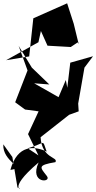

<svg xmlns="http://www.w3.org/2000/svg" viewBox="-37 -869 584 1164"><path d="M38 83 69 268C125 281 -14 295 197 116C138 246 280 240 247 198C206 145 187 133 299 114C318 81 217 95 209 -37L382 -173L440 -194L437 -241L475 -459L527 -528L389 -489L371 -337L362 -384L318 -280L170 -364L262 -357L156 -459L76 -591L130 -442L55 -249L115 -205L197 -194L133 -56L196 73L131 30C245 -2 216 -30 246 50C173 16 69 5 26 161C126 147 -23 114 -17 6ZM440 -602 410 -725 370 -849 165 -758 140 -527 0 -504 196 -613 211 -681 251 -592 392 -584 434 -612Z"/></svg>

Font: Asimov Silicon
Style: Regular
Weight: 400
Designer: Google
Version: Version 2.000980; 2014